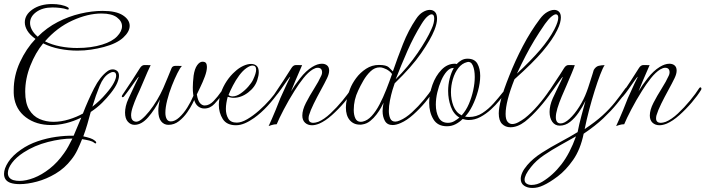

<svg xmlns="http://www.w3.org/2000/svg" viewBox="-67 -613 3498 952"><path d="M31 300Q4 300 -14 294Q-47 283 -47 249Q-47 223 -26 190.5Q-5 158 37 129Q74 103 119.5 87.5Q165 72 211.5 65.5Q258 59 298 60Q308 38 317 15Q326 -8 336 -30Q297 -11 259.5 -2Q222 7 187 7Q112 7 61 -31.5Q10 -70 2 -137Q1 -145 1 -152Q1 -159 1 -166Q1 -238 32 -305Q63 -372 109 -420Q81 -440 68.5 -461Q56 -482 56 -502Q56 -540 94.5 -566.5Q133 -593 191 -593Q214 -593 234.5 -589Q255 -585 269 -577Q274 -575 274 -570Q274 -563 263 -567Q252 -571 233 -573.5Q214 -576 193 -576Q144 -576 113 -553.5Q82 -531 82 -499Q82 -483 91 -465.5Q100 -448 120 -431Q165 -476 219.5 -504Q274 -532 331.5 -545.5Q389 -559 442 -559Q509 -559 542.5 -537Q576 -515 576 -485Q576 -456 544 -426.5Q512 -397 448 -380Q418 -372 385 -367Q352 -362 317 -362Q273 -362 229 -370.5Q185 -379 147 -398Q109 -352 83.5 -287.5Q58 -223 58 -158Q58 -102 77.5 -69.5Q97 -37 129 -23Q161 -9 198 -9Q236 -9 275 -21Q314 -33 344 -50Q370 -117 399.5 -175Q429 -233 466 -260Q478 -269 492 -269Q504 -269 513.5 -261.5Q523 -254 523 -237Q523 -223 514 -201.5Q505 -180 482 -151Q464 -128 439.5 -103.5Q415 -79 383 -58Q375 -28 366 3Q357 34 346 63Q365 67 380 72Q395 77 404 85Q410 89 410 95Q410 97 407.5 98Q405 99 400 95Q392 88 376 84Q360 80 340 77Q329 105 316.5 131Q304 157 287 178Q254 221 208.5 248Q163 275 116 287.5Q69 300 31 300ZM315 -375Q386 -375 440 -392Q489 -407 513.5 -432.5Q538 -458 538 -483Q538 -508 512.5 -527Q487 -546 436 -546Q368 -546 291.5 -511Q215 -476 156 -408Q190 -391 231.5 -383Q273 -375 315 -375ZM391 -84Q409 -98 426 -114Q443 -130 459 -149Q486 -180 497.5 -202.5Q509 -225 509 -238Q509 -256 494 -256Q485 -256 474 -249Q446 -233 427 -187Q408 -141 391 -84ZM30 284Q62 284 101 269Q140 254 179.5 223Q219 192 251 146Q262 131 272 112.5Q282 94 292 74Q237 74 170.5 91Q104 108 50 143Q13 167 -7.5 194.5Q-28 222 -28 245Q-28 271 -1 280Q6 282 14 283Q22 284 30 284Z M600 6Q581 6 567 -9.5Q553 -25 553 -55Q553 -69 557 -87Q561 -105 571 -126Q594 -176 605 -198.5Q616 -221 619 -227Q622 -233 620 -232Q618 -231 605.5 -213.5Q593 -196 577 -173.5Q561 -151 548 -135Q545 -131 541 -131Q537 -131 537 -135Q537 -139 541 -144Q569 -186 588 -214.5Q607 -243 626 -274Q636 -291 650 -290.5Q664 -290 680 -290Q676 -283 664 -255.5Q652 -228 638 -194.5Q624 -161 612 -136Q599 -106 591 -82Q583 -58 583 -41Q583 -14 604 -10Q617 -7 635 -21.5Q653 -36 673 -61Q693 -86 711 -116Q729 -146 742 -175Q754 -202 765 -229.5Q776 -257 784 -276Q789 -287 805.5 -286.5Q822 -286 835 -286Q826 -277 812.5 -250Q799 -223 785 -187.5Q771 -152 762 -116Q753 -80 753 -54Q753 -35 759.5 -23Q766 -11 780 -11Q800 -11 821.5 -30.5Q843 -50 861.5 -79.5Q880 -109 892 -138Q892 -139 890.5 -149.5Q889 -160 889 -180Q889 -191 890 -206Q891 -221 893 -238Q898 -272 910.5 -289.5Q923 -307 937 -307Q950 -307 954.5 -300Q959 -293 959 -281Q959 -261 948.5 -233Q938 -205 926 -180.5Q914 -156 909 -145Q914 -114 924.5 -102Q935 -90 948 -90Q971 -90 992 -112Q1013 -134 1030 -159Q1032 -161 1034 -161Q1038 -161 1038 -155Q1038 -150 1033 -142Q1018 -121 996.5 -98Q975 -75 946 -75Q929 -75 915.5 -85.5Q902 -96 896 -117Q896 -117 887 -98.5Q878 -80 861 -55.5Q844 -31 820.5 -12.5Q797 6 768 6Q746 6 732 -11.5Q718 -29 718 -64Q718 -76 720 -90Q722 -104 726 -120Q701 -70 668 -32Q635 6 600 6Z M1103 8Q1057 8 1037.5 -23Q1018 -54 1018 -93Q1018 -108 1021 -123.5Q1024 -139 1028 -152Q1039 -184 1057.5 -211.5Q1076 -239 1098 -258Q1117 -276 1138.5 -286Q1160 -296 1178 -296Q1195 -296 1205.5 -286.5Q1216 -277 1216 -255Q1216 -238 1209 -217Q1198 -181 1163.5 -154.5Q1129 -128 1091 -128Q1084 -128 1077 -129.5Q1070 -131 1062 -133Q1058 -118 1055.5 -102.5Q1053 -87 1053 -73Q1053 -45 1065 -25Q1077 -5 1107 -5Q1130 -5 1159 -22Q1188 -39 1217.5 -65Q1247 -91 1271 -118.5Q1295 -146 1309 -168Q1312 -173 1315 -173Q1320 -173 1320 -167Q1320 -164 1317 -159Q1292 -123 1260 -88Q1228 -53 1193 -28Q1169 -11 1146.5 -1.5Q1124 8 1103 8ZM1086 -135Q1105 -135 1126 -149.5Q1147 -164 1164 -183.5Q1181 -203 1188 -218Q1203 -250 1203 -267Q1203 -288 1185 -288Q1173 -288 1155 -275.5Q1137 -263 1119 -239Q1102 -216 1088 -189Q1074 -162 1066 -142Q1074 -135 1086 -135Z M1265 12Q1265 12 1281 -23.5Q1297 -59 1323 -126Q1345 -176 1356 -198.5Q1367 -221 1370 -227Q1373 -233 1371 -232Q1369 -231 1356.5 -213.5Q1344 -196 1328.5 -173.5Q1313 -151 1299 -135Q1296 -131 1292 -131Q1288 -131 1288 -135Q1288 -139 1292 -144Q1320 -186 1339 -214.5Q1358 -243 1377 -274Q1387 -291 1401 -290.5Q1415 -290 1431 -290Q1427 -281 1418 -260Q1409 -239 1397.5 -212.5Q1386 -186 1376 -160Q1393 -189 1421.5 -225.5Q1450 -262 1481 -281Q1507 -297 1529 -297Q1545 -297 1555 -288.5Q1565 -280 1565 -263Q1565 -247 1555 -226Q1543 -201 1524 -166.5Q1505 -132 1488.5 -98.5Q1472 -65 1465 -41Q1464 -37 1463.5 -33.5Q1463 -30 1463 -26Q1463 -4 1487 -4Q1496 -4 1511 -9Q1540 -21 1571.5 -50.5Q1603 -80 1631.5 -114.5Q1660 -149 1677 -176Q1680 -180 1683 -180Q1686 -180 1687.5 -176Q1689 -172 1686 -167Q1669 -139 1640 -105Q1611 -71 1578.5 -42Q1546 -13 1516 0Q1506 4 1497 6Q1488 8 1480 8Q1459 8 1445.5 -4.5Q1432 -17 1432 -40Q1432 -68 1450 -103Q1468 -138 1490.5 -173.5Q1513 -209 1526 -238Q1530 -246 1530 -254Q1530 -277 1508 -277Q1498 -277 1484 -269Q1461 -255 1437.5 -225.5Q1414 -196 1393 -162Q1364 -116 1340 -70Q1316 -24 1305 3Q1292 3 1278.5 7.5Q1265 12 1265 12Z M1880 7Q1853 7 1841.5 -13.5Q1830 -34 1830 -62Q1830 -81 1835 -104Q1832 -97 1823 -80.5Q1814 -64 1800 -45.5Q1786 -27 1768.5 -13Q1751 1 1730 4Q1727 5 1723.5 5Q1720 5 1717 5Q1686 5 1667 -17.5Q1648 -40 1648 -80Q1648 -119 1669 -173Q1679 -199 1699 -226Q1719 -253 1748 -272Q1777 -291 1812 -291Q1848 -291 1860.5 -279.5Q1873 -268 1881 -259Q1904 -326 1931 -394.5Q1958 -463 1996 -519Q2011 -542 2029.5 -553Q2048 -564 2064 -564Q2080 -564 2090 -553.5Q2100 -543 2100 -520Q2100 -497 2087 -464Q2068 -417 2021.5 -349.5Q1975 -282 1890 -200Q1886 -190 1879 -166.5Q1872 -143 1866.5 -115Q1861 -87 1861 -63Q1861 -41 1868 -25.5Q1875 -10 1893 -10Q1903 -10 1916 -16Q1945 -28 1976 -56.5Q2007 -85 2034.5 -118Q2062 -151 2079 -178Q2085 -188 2090 -188Q2093 -188 2093 -183Q2093 -179 2087 -168Q2070 -140 2042 -106.5Q2014 -73 1982 -44.5Q1950 -16 1920 -3Q1897 7 1880 7ZM1895 -220Q1957 -282 2003.5 -350Q2050 -418 2072 -468Q2080 -485 2083 -498Q2086 -511 2086 -521Q2086 -542 2073 -542Q2065 -542 2052 -531Q2039 -520 2023 -494Q1984 -431 1953.5 -361.5Q1923 -292 1895 -220ZM1722 -9Q1728 -9 1731 -10Q1755 -15 1776 -38Q1797 -61 1815 -95.5Q1833 -130 1848.5 -169.5Q1864 -209 1877 -246Q1872 -253 1862.5 -261Q1853 -269 1836 -275Q1831 -277 1826 -278Q1821 -279 1816 -279Q1791 -279 1770.5 -259.5Q1750 -240 1734.5 -213Q1719 -186 1709 -164Q1687 -118 1687 -68Q1687 -43 1695 -26Q1703 -9 1722 -9Z M2149 13Q2103 13 2082 -21.5Q2061 -56 2061 -103Q2061 -147 2077 -192Q2093 -237 2122 -267Q2151 -297 2188 -297Q2195 -297 2197 -295Q2208 -307 2221.5 -314.5Q2235 -322 2251 -322Q2286 -322 2300 -297.5Q2314 -273 2314 -237Q2314 -202 2303 -162Q2292 -122 2275 -88Q2258 -54 2239 -35Q2244 -34 2249 -33.5Q2254 -33 2259 -33Q2295 -33 2325 -52.5Q2355 -72 2380 -100Q2405 -128 2426 -155Q2429 -158 2431 -158Q2435 -158 2436 -154Q2437 -150 2434 -145Q2425 -134 2408 -113Q2391 -92 2367 -70Q2343 -48 2315 -33Q2287 -18 2257 -18Q2249 -18 2242 -19.5Q2235 -21 2227 -23Q2211 -7 2191.5 3Q2172 13 2149 13ZM2222 -41Q2244 -65 2258 -98Q2272 -131 2279.5 -166Q2287 -201 2287 -231Q2287 -266 2277.5 -288Q2268 -310 2249 -305Q2224 -299 2206 -276Q2188 -253 2178.5 -221Q2169 -189 2169 -156Q2169 -119 2181.5 -87Q2194 -55 2222 -41ZM2154 -4Q2171 -4 2185 -12Q2199 -20 2211 -30Q2182 -47 2168.5 -84Q2155 -121 2155 -162Q2155 -193 2162.5 -223Q2170 -253 2183 -276H2180Q2164 -276 2148.5 -259Q2133 -242 2121 -214.5Q2109 -187 2101.5 -155.5Q2094 -124 2094 -94Q2094 -57 2108 -30.5Q2122 -4 2154 -4Z M2464 18Q2439 18 2422.5 1.5Q2406 -15 2406 -51Q2406 -78 2418 -122.5Q2430 -167 2458 -237Q2487 -311 2525.5 -384.5Q2564 -458 2610 -519Q2627 -542 2646 -553Q2665 -564 2681 -564Q2695 -564 2704.5 -555Q2714 -546 2714 -526Q2714 -515 2710 -499.5Q2706 -484 2696 -464Q2673 -417 2624.5 -359.5Q2576 -302 2484 -220Q2440 -109 2440 -48Q2440 -21 2449.5 -9.5Q2459 2 2473 2Q2487 2 2503.5 -7Q2520 -16 2535 -27Q2567 -52 2599.5 -89.5Q2632 -127 2658 -166Q2659 -168 2663 -168Q2666 -168 2668.5 -165Q2671 -162 2669 -159Q2642 -119 2606 -78Q2570 -37 2536 -10Q2499 18 2464 18ZM2496 -248Q2564 -311 2610 -364.5Q2656 -418 2682 -468Q2701 -505 2701 -525Q2701 -542 2689 -542Q2681 -542 2667 -530.5Q2653 -519 2635 -494Q2606 -452 2583 -414Q2560 -376 2539.5 -336.5Q2519 -297 2496 -248Z M2573 319Q2548 319 2531.5 307.5Q2515 296 2515 274Q2515 260 2522.5 243Q2530 226 2547 206Q2575 173 2619.5 144.5Q2664 116 2712 90.5Q2760 65 2797 42Q2805 1 2815.5 -37.5Q2826 -76 2836 -113Q2822 -84 2802.5 -55.5Q2783 -27 2759.5 -8.5Q2736 10 2708 10Q2685 10 2671.5 -9Q2658 -28 2658 -58Q2658 -90 2674 -126Q2685 -150 2697 -174.5Q2709 -199 2717 -216Q2725 -233 2723 -232Q2721 -231 2708.5 -213.5Q2696 -196 2680 -173.5Q2664 -151 2651 -135Q2648 -131 2644 -131Q2640 -131 2640 -135Q2640 -139 2644 -144Q2671 -186 2690.5 -214.5Q2710 -243 2729 -274Q2739 -291 2753 -290.5Q2767 -290 2783 -290Q2779 -277 2767.5 -249.5Q2756 -222 2742.5 -190.5Q2729 -159 2718 -134Q2705 -103 2697 -76.5Q2689 -50 2689 -32Q2689 -1 2713 -1Q2732 -1 2757 -24Q2782 -47 2805 -83.5Q2828 -120 2842 -158Q2844 -162 2849 -177.5Q2854 -193 2860 -211.5Q2866 -230 2871 -246Q2876 -262 2877 -266Q2887 -283 2901 -286.5Q2915 -290 2931 -290Q2922 -277 2909 -243Q2896 -209 2881.5 -163Q2867 -117 2854 -67.5Q2841 -18 2832 27Q2886 -9 2921 -41Q2956 -73 2982 -105.5Q3008 -138 3034 -175Q3037 -179 3041 -179Q3046 -179 3046 -173Q3046 -168 3042 -163Q3020 -133 2992 -98.5Q2964 -64 2924.5 -26.5Q2885 11 2827 50Q2811 128 2775 179.5Q2739 231 2698.5 261.5Q2658 292 2627 306Q2600 319 2573 319ZM2568 304Q2596 304 2622 288Q2675 256 2717 201.5Q2759 147 2789 63Q2754 83 2711.5 106.5Q2669 130 2630 156.5Q2591 183 2566 215Q2549 236 2541.5 251.5Q2534 267 2534 278Q2534 291 2544 297.5Q2554 304 2568 304Z M2988 12Q2988 12 3004 -23.5Q3020 -59 3046 -126Q3068 -176 3079 -198.5Q3090 -221 3093 -227Q3096 -233 3094 -232Q3092 -231 3079.5 -213.5Q3067 -196 3051.5 -173.5Q3036 -151 3022 -135Q3019 -131 3015 -131Q3011 -131 3011 -135Q3011 -139 3015 -144Q3043 -186 3062 -214.5Q3081 -243 3100 -274Q3110 -291 3124 -290.5Q3138 -290 3154 -290Q3150 -281 3141 -260Q3132 -239 3120.5 -212.5Q3109 -186 3099 -160Q3116 -189 3144.5 -225.5Q3173 -262 3204 -281Q3230 -297 3252 -297Q3268 -297 3278 -288.5Q3288 -280 3288 -263Q3288 -247 3278 -226Q3266 -201 3247 -166.5Q3228 -132 3211.5 -98.5Q3195 -65 3188 -41Q3187 -37 3186.5 -33.5Q3186 -30 3186 -26Q3186 -4 3210 -4Q3219 -4 3234 -9Q3263 -21 3294.5 -50.5Q3326 -80 3354.5 -114.5Q3383 -149 3400 -176Q3403 -180 3406 -180Q3409 -180 3410.5 -176Q3412 -172 3409 -167Q3392 -139 3363 -105Q3334 -71 3301.5 -42Q3269 -13 3239 0Q3229 4 3220 6Q3211 8 3203 8Q3182 8 3168.5 -4.5Q3155 -17 3155 -40Q3155 -68 3173 -103Q3191 -138 3213.5 -173.5Q3236 -209 3249 -238Q3253 -246 3253 -254Q3253 -277 3231 -277Q3221 -277 3207 -269Q3184 -255 3160.5 -225.5Q3137 -196 3116 -162Q3087 -116 3063 -70Q3039 -24 3028 3Q3015 3 3001.5 7.5Q2988 12 2988 12Z"/></svg>

Font: Gwendolyn
Style: Regular
Weight: 400
Designer: Robert E. Leuschke
Foundry: Robert E. Leuschke
Version: Version 1.010; ttfautohint (v1.8.3)